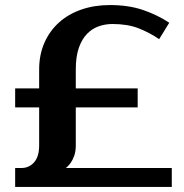

<svg xmlns="http://www.w3.org/2000/svg" viewBox="-20 -740 730 760"><path d="M660 -75V0H40V-75H65Q95 -75 115 -97.5Q135 -120 135 -165V-315H40V-390H135V-465Q135 -523 155.5 -570Q176 -617 213 -650.5Q250 -684 301.5 -702Q353 -720 415 -720Q490 -720 547.5 -700Q605 -680 650 -650L610 -585Q572 -611 528.5 -628Q485 -645 425 -645Q397 -645 371 -636Q345 -627 324.5 -606Q304 -585 292 -550.5Q280 -516 280 -465V-390H525V-315H280V-165Q280 -141 274 -124Q268 -107 260.5 -96.5Q253 -86 247 -80.5Q241 -75 240 -75Z"/></svg>

Font: Prosto One
Style: Regular
Weight: 400
Designer: Pavel Emelyanov and Jovanny lemonad
Foundry: Pavel Emelyanov and Jovanny Lemonad
Version: Version 1.001